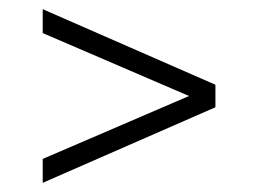

<svg xmlns="http://www.w3.org/2000/svg" viewBox="-20 -589 562 418"><path d="M73 -191V-243L391.5 -380L73 -517V-569L449 -404.5V-355.5Z"/></svg>

Font: Encode Sans Semi Condensed Light
Style: Regular
Weight: 300
Width: 4
Designer: Multiple Designers
Foundry: Impallari Type
Version: Version 3.000; ttfautohint (v1.8.3) -l 8 -r 50 -G 200 -x 14 